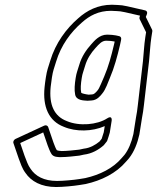

<svg xmlns="http://www.w3.org/2000/svg" viewBox="-20 -566 647 790"><path d="M470.7 -417.2 457 -420.3C449.5 -421.7 443.5 -422.4 440.7 -422.5C433.6 -423.2 428.1 -423.5 421.1 -423.5C387.9 -423.5 367.4 -396.8 355.2 -383.5C335.4 -361.7 315.6 -332.9 305.9 -298.6C298.9 -274.1 295.1 -269.1 291.3 -245C287.3 -220 285.3 -195.9 289.1 -177.5C293.4 -151.1 327.7 -152.8 338.6 -151.6C339.1 -151.5 339.7 -151.5 340 -151.5C344.8 -151.5 351.9 -152 355.9 -152.5C379.5 -153.5 393.1 -171.8 399.5 -179.6C416 -198.6 424.7 -229.2 431.8 -244.6C450.5 -288.1 462.8 -334.4 473.8 -380.9C475.5 -387.6 476.9 -394.2 477.9 -400L478.6 -405C479.6 -410.9 476 -416 470.7 -417.2ZM451.9 -394.9C451.2 -391.3 450.4 -387.6 449.2 -383.1C438.3 -336.7 426.2 -291.8 408.8 -251.4C401.1 -234.6 388.9 -202.3 381.8 -194.5C381.7 -194.4 381.5 -194.1 381.3 -193.9C373.1 -184 366.2 -177.5 359.1 -177.5C358.7 -177.5 358 -177.5 357.5 -177.4C352.8 -176.8 348.8 -176.5 344.6 -176.5C332.1 -177.9 315.8 -181.9 314.3 -184.2C314.2 -184.6 314.2 -185 314.1 -185.4C310.8 -200.4 312.4 -220.5 316.3 -245C319.7 -266.2 322.5 -268.2 330.2 -295.5C338.4 -324.2 355.2 -349.1 372.9 -368.5C387.5 -384.6 399.1 -398.5 417.1 -398.5C423.4 -398.5 429.2 -398.2 434.6 -397.6C434.9 -397.5 435.5 -397.5 436 -397.5C436.7 -397.5 441.9 -396.9 448.2 -395.7ZM581.1 -433.3 577.9 -413C572.8 -380.7 571.5 -345 568.1 -313.4C562.2 -258.7 553 -188.1 547.1 -133.3C545.1 -114.2 542.6 -97.7 539.5 -82.3L528.8 -14.4C520.8 21.1 508.5 50.2 492.3 71.1L480.3 84.8C445.3 126 391.3 153.2 331.2 166.7L306.9 170.7C284.2 174.4 240 178.5 214.7 178.5C160.3 178.5 125.8 158.5 106.2 129.1C106.1 128.9 105.9 128.6 105.8 128.5C95.6 115.2 88.4 94 81.2 75.2L63.2 22.6L157.8 -21.2L175.9 31.8C179.4 40.7 184.9 56.2 190.3 64.9C197.9 81.4 220.4 80.5 230.2 80.5C252.9 80.5 287.2 76.7 305.8 74.4C306.1 74.4 306.7 74.3 307 74.2L324.9 70.3C358.3 66.4 385.5 50.2 405.6 32.8C406.5 32.1 407.5 31 408.1 30.2C411.2 25.9 414.6 21.6 418.4 17.3C419.8 15.7 420.9 13.8 421.4 12.1C424.3 3.1 428.5 -8.3 431.5 -19.6C431.6 -20.1 431.8 -20.7 431.8 -21L439.4 -69C439.4 -69 443.3 -93.6 421.1 -79.1C380.2 -52.2 306 -46 255.1 -67.7C203.4 -87.3 180.9 -134.1 188.5 -208.7C189.7 -220.4 191.4 -233.2 193.6 -247C198.5 -277.7 201.5 -281.1 210.8 -312.2C231.3 -380.2 271.3 -433.9 316.9 -473.3C348.5 -501.7 385.4 -521.5 436.6 -521.5C443.5 -521.5 450.8 -521.2 458.4 -520.5C458.7 -520.5 459.2 -520.5 459.4 -520.5C468 -520.5 479.8 -519 494 -515.8L556.4 -501.5L554.5 -496.9C553.2 -493.5 553.5 -489.7 554.7 -487.2ZM606.7 -437C607 -438.9 606.8 -441.8 605.8 -443.8L580 -496.3L584.6 -508.1C587.4 -515.1 583.9 -521.8 577.6 -523.2L503.2 -540.2C488 -543.6 475.9 -545.4 463.9 -545.5C456.9 -546.1 447.9 -546.5 440.6 -546.5C382.2 -546.5 337 -522.4 301.8 -490.7C252.8 -448.4 208.8 -389.4 186.6 -315.8C177.9 -286.8 173.7 -279.4 168.6 -247C166.4 -232.8 164.6 -219.6 163.4 -207.3C155 -126.4 180.9 -67.7 242.6 -44.3C292 -23.2 358.8 -24.2 411 -47.1L406.9 -21.7C404.9 -14.5 401.1 -3.3 398.3 5.1C396 7.9 392.7 12 389.4 16.3C372.7 30.2 350.4 42.9 325.4 45.6C325.1 45.6 324.5 45.7 324 45.8L306 49.7C289.2 51.7 254.1 55.5 234.2 55.5C227 55.5 216.5 53.7 213.6 51.7C213.4 51.2 213.1 50.7 212.8 50.2C208.3 43.1 204.1 31 199.9 20.2L178.1 -43.6C176.4 -48.4 169.5 -52.6 162.2 -49.2L43.5 5.8C38.3 8.2 32.9 15.8 35.2 22.6L57.2 86.8C64.5 105.7 70.6 126.7 84.6 145.3C108 180 149.7 203.5 210.8 203.5C238.4 203.5 282.4 199.3 307.1 195.3L331.7 191.3C331.9 191.3 332.3 191.2 332.5 191.2C397.3 176.8 457.8 147.1 498.5 99.2L510.7 85.3C510.8 85.1 511 84.8 511.2 84.6C532 58.1 545.4 23.9 553.6 -13.2C553.6 -13.4 553.7 -13.7 553.7 -14L564.4 -81.7C567.5 -97 570.2 -115.2 572.3 -134.6C578.1 -189 587.3 -259.5 593.3 -314.6C596.8 -347.6 598.1 -382.9 602.9 -413Z"/></svg>

Font: Tape
Style: Regular
Weight: 500
Foundry: Cannot Into Space Fonts
Version: Version 0.97